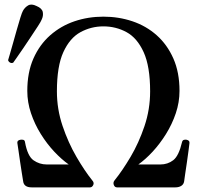

<svg xmlns="http://www.w3.org/2000/svg" viewBox="-20 -810 894 830"><path d="M117 0Q83 0 80 -27Q78 -38 74.5 -61Q71 -84 67 -110Q63 -136 60 -158.5Q57 -181 55 -192Q54 -197 57.5 -201Q61 -205 69 -206Q74 -207 80.5 -205.5Q87 -204 88 -196Q99 -135 125 -117Q151 -99 182 -99H277Q246 -121 214.5 -154.5Q183 -188 156.5 -230.5Q130 -273 114 -320.5Q98 -368 98 -417Q98 -497 124.5 -557Q151 -617 197 -657.5Q243 -698 302 -718Q361 -738 427 -738Q493 -738 552.5 -718Q612 -698 657.5 -657.5Q703 -617 729.5 -557Q756 -497 756 -417Q756 -368 740 -320.5Q724 -273 697.5 -230.5Q671 -188 640 -154.5Q609 -121 578 -99H673Q705 -99 729 -117.5Q753 -136 767 -196Q769 -204 775.5 -205.5Q782 -207 786 -206Q801 -203 799 -191Q798 -182 795 -159Q792 -136 788 -108.5Q784 -81 780.5 -58Q777 -35 776 -26Q774 -13 763.5 -6.5Q753 0 738 0H486Q476 0 472 -10.5Q468 -21 475 -30Q509 -72 544.5 -132Q580 -192 604.5 -264.5Q629 -337 629 -415Q629 -523 601 -584.5Q573 -646 527 -671Q481 -696 427 -696Q374 -696 328 -671Q282 -646 254 -585Q226 -524 226 -415Q226 -338 250.5 -265.5Q275 -193 310.5 -132Q346 -71 379 -30Q388 -20 383 -10Q378 0 369 0ZM37 -539Q30 -536 23.5 -539.5Q17 -543 15 -550Q16 -553 22 -573.5Q28 -594 36 -622.5Q44 -651 52.5 -681Q61 -711 68 -733.5Q75 -756 79 -763Q87 -778 101.5 -786.5Q116 -795 138 -784Q162 -774 165 -757.5Q168 -741 160 -725Q157 -717 144 -697Q131 -677 114 -651.5Q97 -626 80.5 -601.5Q64 -577 51.5 -559.5Q39 -542 37 -539Z"/></svg>

Font: Zen Old Mincho
Style: Bold
Weight: 700
Designer: Yoshimichi Ohira
Foundry: Positype
Version: Version 1.500